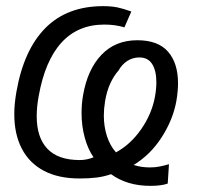

<svg xmlns="http://www.w3.org/2000/svg" viewBox="-20 -575 640 625"><path d="M341.5 -8Q318.5 0 294 3Q269.5 6 239 6Q170 6 122.5 -19.2Q75 -44.5 50.8 -91.5Q26.5 -138.5 26.5 -203.5Q26.5 -237 33.5 -276.5Q57.5 -413 128 -484Q198.5 -555 316 -555Q342.5 -555 362.8 -550.8Q383 -546.5 407.5 -537.5L385 -486Q355.5 -495 319.5 -495Q233.5 -495 180 -436.2Q126.5 -377.5 106 -262.5Q99.5 -228 99.5 -196.5Q99.5 -127.5 134.2 -90.8Q169 -54 239.5 -54Q263 -54 284.5 -63Q266 -89.5 255.8 -127.2Q245.5 -165 245.5 -207Q245.5 -237.5 250.5 -265.5Q265 -349 310.2 -396.5Q355.5 -444 427 -444Q494.5 -444 527 -406.8Q559.5 -369.5 559.5 -304Q559.5 -277.5 554 -245.5Q543 -185 506.2 -128Q469.5 -71 415 -38Q440 -30 468 -30Q484.5 -30 498.8 -32.8Q513 -35.5 530 -40.5L526 22.5Q506 30 469 30Q394 30 341.5 -8ZM484.5 -260.5Q489 -285.5 489 -307.5Q489 -344.5 475.5 -366.2Q462 -388 433.5 -388Q412.5 -388 395 -377Q377.5 -366 365.5 -345Q351 -329 339.2 -303.8Q327.5 -278.5 322 -245.5Q318 -220.5 318 -199Q318 -163.5 328 -132.2Q338 -101 357.5 -79Q405.5 -105 440 -155Q474.5 -205 484.5 -260.5Z"/></svg>

Font: JuliaMono
Style: Bold Italic
Weight: 700
Italic angle: -9°
Monospace: yes
Designer: cormullion
Foundry: corm
Version: Version 0.057; ttfautohint (v1.8.4)